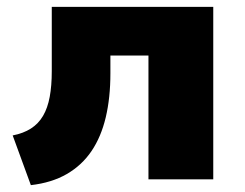

<svg xmlns="http://www.w3.org/2000/svg" viewBox="-20 -523 714 560"><path d="M70 17 17 -128Q48 -134 70 -148Q92 -162 105.5 -185Q119 -208 125 -240.5Q131 -273 131 -315V-503H602V0H413V-361H302V-309Q302 -238 288.5 -181Q275 -124 247 -82.5Q219 -41 175 -15.5Q131 10 70 17Z"/></svg>

Font: Nunito Sans 8pt Black
Style: Regular
Weight: 900
Version: Version 3.101;gftools[0.9.27]